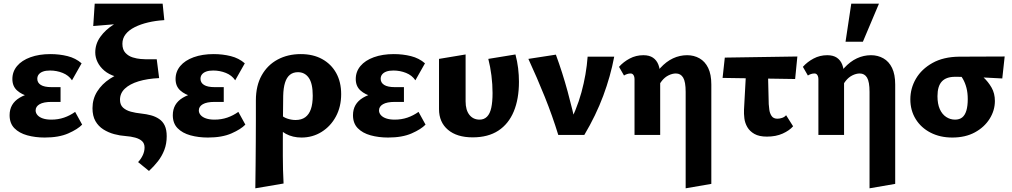

<svg xmlns="http://www.w3.org/2000/svg" viewBox="-20 -731 5481 1040"><path d="M222 14Q171 14 127.5 2Q84 -10 58 -36.5Q32 -63 32 -107Q32 -169 86 -201.5Q140 -234 226 -234V-198Q179 -198 138.5 -208Q98 -218 72.5 -241Q47 -264 47 -303Q47 -343 72.5 -373.5Q98 -404 145 -421Q192 -438 253 -438Q302 -438 346 -427Q390 -416 422 -388L370 -296Q352 -323 319.5 -336Q287 -349 251 -349Q228 -349 213 -343.5Q198 -338 190 -328Q182 -318 182 -304Q182 -283 201 -271Q220 -259 259 -259H308V-179H259Q216 -179 194.5 -166.5Q173 -154 173 -133Q173 -119 183 -107.5Q193 -96 212 -89.5Q231 -83 258 -83Q295 -83 327 -94Q359 -105 387 -125L425 -56Q401 -31 350 -8.5Q299 14 222 14Z M787 195 728 147Q744 130 753.5 109.5Q763 89 763 68Q763 46 749.5 33.5Q736 21 712.5 14.5Q689 8 661 6Q630 4 598.5 -4.5Q567 -13 540 -30Q513 -47 497 -75Q481 -103 481 -145Q481 -195 506.5 -235.5Q532 -276 575.5 -304.5Q619 -333 674 -348Q729 -363 787 -363L842 -308Q778 -305 730.5 -290.5Q683 -276 656.5 -251Q630 -226 630 -191Q630 -163 646.5 -148Q663 -133 689 -126Q715 -119 745 -116Q773 -113 797.5 -106.5Q822 -100 842 -86.5Q862 -73 872.5 -50.5Q883 -28 883 7Q883 48 870 81.5Q857 115 835.5 142.5Q814 170 787 195ZM692 -306Q643 -305 606 -316.5Q569 -328 545 -348.5Q521 -369 508.5 -394.5Q496 -420 496 -447Q496 -493 523.5 -531.5Q551 -570 597 -599Q643 -628 699.5 -645Q756 -662 814 -665L869 -622Q823 -619 782.5 -609.5Q742 -600 710 -584Q678 -568 660.5 -545.5Q643 -523 643 -494Q643 -462 659.5 -444.5Q676 -427 699 -420Q722 -413 742 -411.5Q762 -410 769 -410H829L842 -308ZM485 -590 493 -711H861L870 -622Z M1106 14Q1055 14 1011.5 2Q968 -10 942 -36.5Q916 -63 916 -107Q916 -169 970 -201.5Q1024 -234 1110 -234V-198Q1063 -198 1022.5 -208Q982 -218 956.5 -241Q931 -264 931 -303Q931 -343 956.5 -373.5Q982 -404 1029 -421Q1076 -438 1137 -438Q1186 -438 1230 -427Q1274 -416 1306 -388L1254 -296Q1236 -323 1203.5 -336Q1171 -349 1135 -349Q1112 -349 1097 -343.5Q1082 -338 1074 -328Q1066 -318 1066 -304Q1066 -283 1085 -271Q1104 -259 1143 -259H1192V-179H1143Q1100 -179 1078.5 -166.5Q1057 -154 1057 -133Q1057 -119 1067 -107.5Q1077 -96 1096 -89.5Q1115 -83 1142 -83Q1179 -83 1211 -94Q1243 -105 1271 -125L1309 -56Q1285 -31 1234 -8.5Q1183 14 1106 14Z M1363 289Q1364 226 1364.5 163Q1365 100 1365.5 38.5Q1366 -23 1366 -80Q1366 -137 1366 -187Q1366 -267 1397.5 -323Q1429 -379 1484 -408.5Q1539 -438 1609 -438Q1676 -438 1725 -411Q1774 -384 1801 -335.5Q1828 -287 1828 -221Q1828 -153 1799.5 -100Q1771 -47 1722 -16.5Q1673 14 1613 14Q1566 14 1528.5 -6Q1491 -26 1477 -61L1502 -109Q1516 -95 1538 -88Q1560 -81 1581 -81Q1613 -81 1633.5 -96Q1654 -111 1664 -140Q1674 -169 1674 -213Q1674 -279 1652.5 -309.5Q1631 -340 1594 -340Q1568 -340 1550.5 -326Q1533 -312 1524 -283.5Q1515 -255 1514 -212Q1513 -133 1512.5 -73.5Q1512 -14 1512 31.5Q1512 77 1512 114.5Q1512 152 1513 187.5Q1514 223 1516 263Z M2082 14Q2031 14 1987.5 2Q1944 -10 1918 -36.5Q1892 -63 1892 -107Q1892 -169 1946 -201.5Q2000 -234 2086 -234V-198Q2039 -198 1998.5 -208Q1958 -218 1932.5 -241Q1907 -264 1907 -303Q1907 -343 1932.5 -373.5Q1958 -404 2005 -421Q2052 -438 2113 -438Q2162 -438 2206 -427Q2250 -416 2282 -388L2230 -296Q2212 -323 2179.5 -336Q2147 -349 2111 -349Q2088 -349 2073 -343.5Q2058 -338 2050 -328Q2042 -318 2042 -304Q2042 -283 2061 -271Q2080 -259 2119 -259H2168V-179H2119Q2076 -179 2054.5 -166.5Q2033 -154 2033 -133Q2033 -119 2043 -107.5Q2053 -96 2072 -89.5Q2091 -83 2118 -83Q2155 -83 2187 -94Q2219 -105 2247 -125L2285 -56Q2261 -31 2210 -8.5Q2159 14 2082 14Z M2540 13Q2455 13 2406.5 -28Q2358 -69 2358 -140V-412L2502 -436V-182Q2502 -135 2522.5 -109Q2543 -83 2578 -83Q2602 -83 2618 -99Q2634 -115 2641 -147Q2648 -179 2648 -227Q2648 -274 2642 -321.5Q2636 -369 2625 -412L2772 -436Q2782 -399 2786.5 -361.5Q2791 -324 2791 -288Q2791 -195 2763 -127.5Q2735 -60 2679.5 -23.5Q2624 13 2540 13Z M3004 0Q2972 -104 2931 -206Q2890 -308 2842 -412L2991 -435Q3027 -337 3054.5 -236Q3082 -135 3103 -37H3051Q3103 -134 3129.5 -231Q3156 -328 3163 -424H3307Q3287 -318 3247.5 -212Q3208 -106 3145 0Z M3694 289V-233Q3694 -288 3680.5 -310.5Q3667 -333 3641 -333Q3622 -333 3601.5 -323Q3581 -313 3565 -293Q3549 -273 3539 -244L3496 -269Q3524 -327 3556.5 -362.5Q3589 -398 3625.5 -415Q3662 -432 3702 -432Q3739 -432 3769 -415Q3799 -398 3816 -363Q3833 -328 3833 -273V265ZM3417 0V-302Q3417 -311 3414.5 -318Q3412 -325 3407.5 -329Q3403 -333 3396 -333Q3386 -333 3377 -330Q3368 -327 3360 -322L3333 -369Q3357 -396 3391 -414Q3425 -432 3465 -432Q3497 -432 3517 -418.5Q3537 -405 3546.5 -380Q3556 -355 3556 -318V0Z M3894 -309 3906 -419 4299 -425 4287 -303ZM4010 -137 4025 -412H4138L4144 -167Q4145 -157 4147 -138Q4149 -119 4159 -103.5Q4169 -88 4191 -88Q4203 -88 4216.5 -92.5Q4230 -97 4238 -107L4276 -47Q4256 -24 4219.5 -7.5Q4183 9 4134 9Q4092 9 4066.5 -5.5Q4041 -20 4028 -42.5Q4015 -65 4012 -90Q4009 -115 4010 -137Z M4690 289V-233Q4690 -288 4676.5 -310.5Q4663 -333 4637 -333Q4618 -333 4597.5 -323Q4577 -313 4561 -293Q4545 -273 4535 -244L4492 -269Q4520 -327 4552.5 -362.5Q4585 -398 4621.5 -415Q4658 -432 4698 -432Q4735 -432 4765 -415Q4795 -398 4812 -363Q4829 -328 4829 -273V265ZM4413 0V-302Q4413 -311 4410.5 -318Q4408 -325 4403.5 -329Q4399 -333 4392 -333Q4382 -333 4373 -330Q4364 -327 4356 -322L4329 -369Q4353 -396 4387 -414Q4421 -432 4461 -432Q4493 -432 4513 -418.5Q4533 -405 4542.5 -380Q4552 -355 4552 -318V0ZM4560 -505 4591 -711H4741L4654 -505Z M5138 14Q5072 14 5020.5 -12.5Q4969 -39 4940 -86Q4911 -133 4911 -193Q4911 -253 4941.5 -305Q4972 -357 5031 -390Q5090 -423 5175 -424L5422 -425L5409 -306Q5346 -310 5284.5 -312.5Q5223 -315 5153 -315Q5105 -315 5081.5 -289.5Q5058 -264 5058 -210Q5058 -168 5070.5 -140Q5083 -112 5105 -97.5Q5127 -83 5153 -83Q5177 -83 5192 -95Q5207 -107 5214.5 -132Q5222 -157 5222 -194Q5222 -228 5215 -255Q5208 -282 5196 -303Q5184 -324 5168 -338L5251 -357Q5280 -337 5306.5 -312.5Q5333 -288 5351 -256.5Q5369 -225 5369 -184Q5369 -133 5340.5 -87.5Q5312 -42 5260.5 -14Q5209 14 5138 14Z"/></svg>

Font: Ysabeau Infant ExtraBold
Style: Regular
Weight: 800
Designer: Christian Thalmann (Catharsis Fonts)
Version: Version 2.001;gftools[0.9.30]; featfreeze: ss01,ss02,lnum